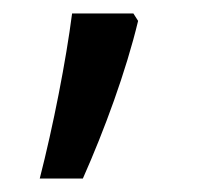

<svg xmlns="http://www.w3.org/2000/svg" viewBox="-20 -135 293 285"><path d="M178 -115H87C78 -45 59 52 39 130H103C135 58 167 -29 185 -104Z"/></svg>

Font: Noto Sans Arabic SemCond
Style: Regular
Weight: 400
Width: 4
Designer: Monotype Design Team, Nadine Chahine, Nizar Qandah and Khaled Hosny
Foundry: Monotype Imaging Inc.
Version: Version 2.012